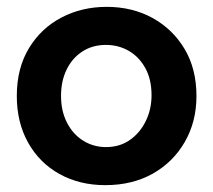

<svg xmlns="http://www.w3.org/2000/svg" viewBox="-20 -528 622 560"><path d="M287 12Q212 12 153.5 -20.5Q95 -53 62 -112Q29 -171 29 -248Q29 -329 64.5 -387.5Q100 -446 159.5 -477Q219 -508 291 -508Q366 -508 425 -475.5Q484 -443 518.5 -385Q553 -327 553 -248Q553 -173 519 -114Q485 -55 425.5 -21.5Q366 12 287 12ZM289 -99Q329 -99 358.5 -119.5Q388 -140 405 -174.5Q422 -209 422 -250Q422 -297 403.5 -330Q385 -363 355 -380Q325 -397 289 -397Q250 -397 220.5 -378Q191 -359 174.5 -325.5Q158 -292 158 -248Q158 -204 175.5 -170Q193 -136 223 -117.5Q253 -99 289 -99Z"/></svg>

Font: Rethink Sans
Style: Bold
Weight: 700
Designer: The Rethink Sans project authors (Hans Thiessen). DM Sans designed by Colophon Foundry.
Foundry: Rethink Communications LLC
Version: Version 1.001